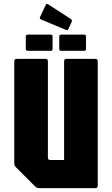

<svg xmlns="http://www.w3.org/2000/svg" viewBox="-20 -970 577 990"><path d="M181.5 0Q170 0 161.5 -8.5L61.5 -108.5Q53.5 -116.5 53.5 -128.5V-654Q53.5 -666.5 66 -666.5H214.5Q227 -666.5 227 -654V-157Q227 -145 239 -145H310.5V-654Q310.5 -666.5 323 -666.5H471.5Q484 -666.5 484 -654V-12.5Q484 0 471.5 0ZM123 -708Q113 -708 113 -718V-781.5Q113 -791.5 123 -791.5H242Q251 -791.5 251 -781.5V-718Q251 -708 242 -708ZM295.5 -708Q285.5 -708 285.5 -718V-781.5Q285.5 -791.5 295.5 -791.5H414.5Q423.5 -791.5 423.5 -781.5V-718Q423.5 -708 414.5 -708ZM319.5 -816 192 -869.5Q182.5 -874.5 186.5 -882.5L214.5 -941.5Q219 -953.5 228 -948L344.5 -872.5Q353.5 -866.5 350 -857.5L332.5 -820.5Q329 -811.5 319.5 -816Z"/></svg>

Font: Jaro 24pt
Style: Regular
Weight: 400
Designer: Agyei Archer, Celine Hurka, Mirko Velimirović
Version: Version 1.000